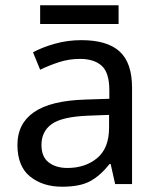

<svg xmlns="http://www.w3.org/2000/svg" viewBox="-20 -748 601 727"><path d="M288 -596Q386 -596 433 -553Q480 -510 480 -416V-51H416L399 -127H395Q360 -83 321.5 -62Q283 -41 215 -41Q142 -41 94 -79.5Q46 -118 46 -200Q46 -280 109 -323.5Q172 -367 303 -371L394 -374V-406Q394 -473 365 -499Q336 -525 283 -525Q241 -525 203 -512.5Q165 -500 132 -484L105 -550Q140 -569 188 -582.5Q236 -596 288 -596ZM314 -310Q214 -306 175.5 -278Q137 -250 137 -199Q137 -154 164.5 -133Q192 -112 235 -112Q303 -112 348 -149.5Q393 -187 393 -265V-313ZM429 -728V-657H132V-728Z"/></svg>

Font: Noto Sans Tamil UI
Style: Regular
Weight: 400
Designer: Jelle Bosma - Monotype Design Team
Foundry: Monotype Imaging Inc.
Version: Version 2.004; ttfautohint (v1.8.4.7-5d5b)